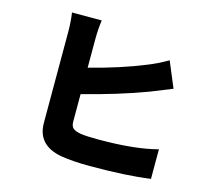

<svg xmlns="http://www.w3.org/2000/svg" viewBox="-115 -938 1230 1110"><g transform="rotate(15 500.0 -382.5)"><path d="M353 -190Q353 -162 368 -150Q381 -139 415 -133Q451 -128 521 -128Q739 -128 873 -164V13Q732 33 511 33Q413 33 338 21Q191 -6 191 -140V-681Q191 -744 183 -798H361Q353 -744 353 -681V-513Q537 -560 679 -618Q738 -641 800 -677L864 -524Q756 -480 735 -472Q563 -408 353 -355Z"/></g></svg>

Font: Source Han Sans CN Heavy
Style: Bold
Weight: 900
Designer: Ryoko NISHIZUKA (kana & ideographs); Paul D. Hunt (Latin, Greek & Cyrillic); Wenlong ZHANG (bopomofo); Sandoll Communica
Foundry: Adobe Systems Incorporated
Version: Version 1.000;PS 1;hotconv 1.0.78;makeotf.lib2.5.61930